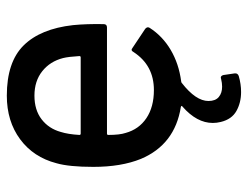

<svg xmlns="http://www.w3.org/2000/svg" viewBox="-104 -454 744 577"><g transform="rotate(-90 268.5 -165.0)"><path d="M485 -226Q485 -216 475 -216H156Q152 -216 152 -212Q152 -178 158 -160Q169 -120 202.5 -97.5Q236 -75 287 -75Q361 -75 401 -136Q406 -146 414 -139L471 -101Q478 -95 474 -88Q449 -49 407.5 -24.5Q366 0 313 7Q310 7 308 9Q254 51 254 89Q254 110 266 120Q278 130 297 130Q308 130 320 127L324 126Q330 126 332 134L337 168V170Q337 177 329 180Q305 187 281 187Q249 187 224 173Q199 159 191 126Q188 114 188 102Q188 54 237 11Q242 8 236 6Q123 -12 80 -114Q56 -173 56 -257Q56 -330 67 -368Q85 -437 139 -477Q193 -517 270 -517Q371 -517 421 -466.5Q471 -416 482 -318Q486 -277 485 -226ZM161 -355Q154 -333 152 -299Q152 -295 156 -295H385Q389 -295 389 -299Q387 -332 383 -348Q373 -387 343.5 -410.5Q314 -434 270 -434Q227 -434 199 -412.5Q171 -391 161 -355Z"/></g></svg>

Font: Amber EN Medium
Style: Regular
Weight: 500
Designer: Jeremy Tribby
Foundry: Tribby Type Co.
Version: Version 1.403 November 24, 2021